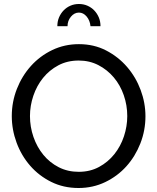

<svg xmlns="http://www.w3.org/2000/svg" viewBox="-20 -936 788 961"><path d="M373 5Q298 5 236.5 -25.5Q175 -56 131 -106.5Q87 -157 63 -222Q39 -287 39 -355Q39 -426 64.5 -491Q90 -556 135 -606Q180 -656 241.5 -685.5Q303 -715 375 -715Q450 -715 511 -683.5Q572 -652 616 -601Q660 -550 684 -485.5Q708 -421 708 -354Q708 -283 682.5 -218Q657 -153 612.5 -103.5Q568 -54 506.5 -24.5Q445 5 373 5ZM130 -355Q130 -301 147.5 -250.5Q165 -200 197 -161Q229 -122 274 -99Q319 -76 374 -76Q431 -76 476 -100.5Q521 -125 552.5 -164.5Q584 -204 600.5 -254Q617 -304 617 -355Q617 -409 599.5 -459.5Q582 -510 549.5 -548.5Q517 -587 472.5 -610Q428 -633 374 -633Q317 -633 272 -609Q227 -585 195.5 -546Q164 -507 147 -457Q130 -407 130 -355ZM375 -873Q352 -873 335 -852.5Q318 -832 318 -805H267Q267 -829 275.5 -849Q284 -869 298.5 -884Q313 -899 332.5 -907.5Q352 -916 375 -916Q398 -916 417.5 -907.5Q437 -899 451.5 -884Q466 -869 474.5 -849Q483 -829 483 -805H433Q430 -834 413.5 -853.5Q397 -873 375 -873Z"/></svg>

Font: Rising Sun
Style: Regular
Weight: 400
Designer: Matt McInerney, Pablo Impallari, Rodrigo Fuenzalida (Raleway font), Stephen Hutchings (Greek), Cristiano Sobral (main ch
Foundry: The Rising Sun Project Authors
Version: Version 4.327; ttfautohint (v1.8.4.7-5d5b-dirty)